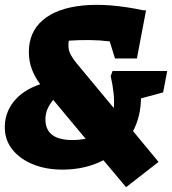

<svg xmlns="http://www.w3.org/2000/svg" viewBox="-49 -693 715 798"><path d="M211 12Q143 12 89.5 -9.5Q36 -31 4.5 -69Q-27 -107 -29 -157Q-31 -221 7 -269.5Q45 -318 118 -343Q96 -372 83.5 -405Q71 -438 71 -477Q71 -560 129 -609.5Q187 -659 294 -670Q401 -681 548 -650H558L520 -450H429L407 -521Q366 -526 324.5 -526.5Q283 -527 237 -524Q232 -494 241.5 -473Q251 -452 271 -428L424 -244Q429 -298 411 -377L419 -398H646L629 -309L537 -284Q536 -209 504 -148L610 -20L475 85L381 -27Q305 12 211 12ZM140 -192Q143 -111 252 -111Q279 -111 307 -116L172 -278Q151 -251 145 -231Q139 -211 140 -192Z"/></svg>

Font: Piazzolla Black
Style: Italic
Weight: 900
Italic angle: -11.3°
Designer: Juan Pablo del Peral
Foundry: Huerta Tipografica
Version: Version 1.330